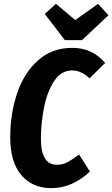

<svg xmlns="http://www.w3.org/2000/svg" viewBox="-20 -958 582 995"><path d="M525 -632 444 -552Q401 -593 354 -593Q297 -593 261 -538.5Q225 -484 208.5 -402.5Q192 -321 192 -238Q192 -104 275 -104Q304 -104 328.5 -117Q353 -130 390 -157L446 -69Q354 17 246 17Q148 17 90.5 -50.5Q33 -118 33 -247Q33 -369 69 -475Q105 -581 177.5 -645.5Q250 -710 355 -710Q458 -710 525 -632ZM488 -938 542 -879 405 -750H316L212 -886L270 -938L370 -854Z"/></svg>

Font: Fira Sans Extra Condensed
Style: Bold Italic
Weight: 700
Width: 3
Italic angle: -8°
Designer: Carrois Corporate & Edenspiekermann AG
Foundry: Carrois Corporate GbR & Edenspiekermann AG
Version: Version 4.203